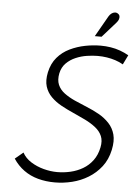

<svg xmlns="http://www.w3.org/2000/svg" viewBox="-60 -930 699 987"><g transform="rotate(5 290.0 -436.5)"><path d="M505 -834Q513 -843 516 -851.5Q519 -860 517.5 -868Q516 -876 508 -881Q501 -886 492 -885Q483 -884 475 -878Q467 -872 461 -862L400 -755H435ZM556 -623 580 -672Q559 -684 535.5 -692.5Q512 -701 486.5 -705Q461 -709 435 -709Q396 -709 355 -701Q314 -693 276.5 -675Q239 -657 212.5 -626Q186 -595 176 -549Q167 -506 176.5 -475.5Q186 -445 208.5 -422.5Q231 -400 261 -383.5Q291 -367 324 -352.5Q357 -338 387.5 -323Q418 -308 441.5 -289.5Q465 -271 475.5 -246.5Q486 -222 479 -188Q471 -148 450 -120Q429 -92 400 -75Q371 -58 337 -50Q303 -42 268 -42Q234 -42 198 -51.5Q162 -61 132 -80Q102 -99 87 -127L45 -92Q68 -57 100.5 -33.5Q133 -10 173.5 1Q214 12 260 12Q305 12 349.5 1Q394 -10 432.5 -33.5Q471 -57 499 -93Q527 -129 538 -180Q548 -227 539 -260Q530 -293 507.5 -317Q485 -341 455 -358Q425 -375 391.5 -388.5Q358 -402 327 -416Q296 -430 272.5 -447.5Q249 -465 238.5 -489.5Q228 -514 235 -549Q242 -581 262.5 -601.5Q283 -622 311 -634Q339 -646 369 -650.5Q399 -655 424 -655Q448 -655 471 -651.5Q494 -648 515.5 -641Q537 -634 556 -623Z"/></g></svg>

Font: Advent Pro
Style: Italic
Weight: 400
Italic angle: -12°
Designer: VivaRado, Andreas Kalpakidis
Foundry: VivaRado, Andreas Kalpakidis
Version: Version 3.000